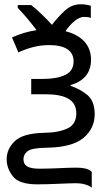

<svg xmlns="http://www.w3.org/2000/svg" viewBox="-20 -684 505 898"><path d="M357.9 -664.1C329.1 -664.1 304.2 -653.8 282.2 -633.3C260.3 -612.3 240.2 -590.8 223.1 -567.9C189.9 -604.5 155.3 -637.2 126 -660.2H63V-647C75.7 -634.3 90.3 -618.2 106.9 -598.6C123.5 -578.6 138.2 -560.1 150.9 -543C109.9 -536.6 74.7 -526.4 36.1 -508.8L65.9 -439C116.7 -461.9 160.6 -473.1 210 -473.1C283.7 -473.1 324.2 -447.8 324.2 -397C324.2 -367.2 311 -345.7 285.2 -333.5C259.3 -321.3 224.6 -314.9 181.2 -314.9H126V-243.2H190.9C288.6 -243.2 336.9 -215.8 336.9 -153.8C336.9 -120.6 323.7 -97.2 296.9 -84C270 -70.8 234.4 -63.5 189 -63C121.6 -61.5 75.2 -48.8 49.8 -24.4C23.9 0 11.2 28.3 11.2 61C11.2 89.8 21 116.2 40.5 141.1C60.1 166 98.1 178.2 154.8 178.2C225.6 178.2 293.5 172.9 335.9 172.9C363.8 172.9 394 180.7 409.2 193.8V120.1C397.9 107.9 377 100.1 334 100.1C288.6 100.1 231.4 105 165 105C107.9 105 89.8 89.4 89.8 60.1C89.8 45.4 96.2 33.2 109.4 22.9C122.6 12.7 152.8 7.3 201.2 6.8C278.8 5.4 335.4 -9.8 370.6 -39.1C405.3 -68.4 422.9 -105.5 422.9 -149.9C422.9 -189.9 411.6 -219.7 389.2 -239.3C366.2 -258.3 339.8 -272.9 310.1 -282.2V-286.1C368.7 -303.2 405.8 -339.8 405.8 -404.8C405.8 -474.6 360.4 -519 286.1 -538.1C313 -576.7 345.2 -605 373 -605C385.7 -605 396.5 -603.5 404.8 -600.1V-657.2C395.5 -659.7 379.4 -664.1 357.9 -664.1Z"/></svg>

Font: Avrile Sans
Style: Regular
Weight: 400
Designer: Monotype Design Team, Google (font), Stefan Peev (BGR Cyrillic), Cristiano Sobral (main changes)
Foundry: The Avrile Sans Project Authors
Version: Version 3.110